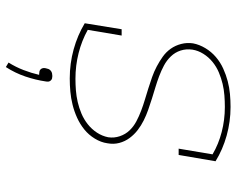

<svg xmlns="http://www.w3.org/2000/svg" viewBox="-94 -474 789 640"><g transform="rotate(90 300.0 -153.5)"><path d="M241 8Q191 8 144 -5Q97 -18 57 -42L77 -165H98L79 -52Q115 -32 156.5 -21.5Q198 -11 242 -11Q261 -11 280.5 -12.5Q300 -14 319.5 -18.5Q339 -23 358 -31Q377 -39 393.5 -52Q410 -65 421.5 -82.5Q433 -100 437 -120Q440 -140 433.5 -159Q427 -178 414 -191.5Q401 -205 384 -214Q367 -223 348.5 -230Q330 -237 311.5 -242.5Q293 -248 274 -254Q255 -260 236.5 -266.5Q218 -273 201 -282Q184 -291 168.5 -302Q153 -313 142 -328.5Q131 -344 126 -363.5Q121 -383 124 -403Q128 -424 140 -444Q152 -464 169.5 -479Q187 -494 208 -503.5Q229 -513 250 -518.5Q271 -524 292.5 -526Q314 -528 336 -528Q385 -528 431.5 -515Q478 -502 517 -478L496 -355H475L494 -468Q460 -488 419.5 -498.5Q379 -509 336 -509Q317 -509 297.5 -507.5Q278 -506 259 -501.5Q240 -497 221 -489Q202 -481 186 -468Q170 -455 159 -437.5Q148 -420 145 -401Q142 -380 148 -361.5Q154 -343 167.5 -329Q181 -315 198 -306Q215 -297 233.5 -290Q252 -283 270.5 -277.5Q289 -272 308 -266Q327 -260 345.5 -253.5Q364 -247 381 -238.5Q398 -230 413 -218.5Q428 -207 439.5 -191.5Q451 -176 456 -157Q461 -138 457 -117Q454 -96 441.5 -75.5Q429 -55 411 -40.5Q393 -26 372 -16.5Q351 -7 329 -1.5Q307 4 285 6Q263 8 241 8ZM203 221 188 212Q203 188 213 162Q223 136 229 110H226Q222 110 217.5 109Q213 108 210 104.5Q207 101 206.5 96.5Q206 92 207 88Q208 83 209.5 79Q211 75 215 71.5Q219 68 224 67Q229 66 233 66Q237 66 241 67Q245 68 248 71.5Q251 75 251.5 79Q252 83 251 88Q246 122 234.5 156Q223 190 203 221Z"/></g></svg>

Font: Iosevka HT Thin Extended
Style: Italic
Weight: 100
Width: 7
Italic angle: -9°
Monospace: yes
Designer: Belleve Invis
Foundry: Belleve Invis
Version: Version 32.3.0; ttfautohint (v1.8.4)